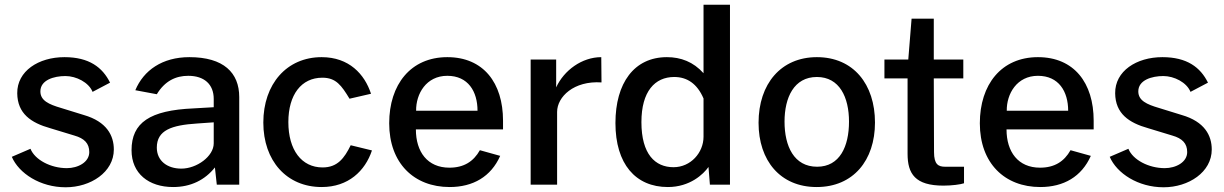

<svg xmlns="http://www.w3.org/2000/svg" viewBox="-20 -782 5181 813"><path d="M258 11C364 11 462 -53 462 -149C462 -208 432 -267 335 -295L238 -325C187 -340 151 -356 151 -395C151 -443 208 -460 257 -460C303 -460 356 -433 372 -393L446 -432C414 -497 357 -540 253 -540C143 -540 52 -481 53 -387C54 -301 111 -262 193 -239L295 -208C337 -196 358 -175 358 -138C358 -95 310 -70 263 -70C195 -70 128 -105 109 -152L30 -118C60 -48 150 11 258 11Z M713 10C788 10 848 -20 890 -73L898 0H993V-371C993 -474 927 -540 782 -540C667 -540 588 -484 553 -400L644 -383C678 -439 724 -461 777 -461C845 -461 885 -425 885 -363V-328L799 -323C615 -315 537 -263 537 -146C537 -47 610 10 713 10ZM748 -68C688 -68 644 -101 644 -157C644 -231 707 -252 814 -259L885 -264V-175C885 -120 813 -68 748 -68Z M1342 -540C1194 -540 1095 -426 1095 -263C1095 -101 1194 10 1342 10C1455 10 1526 -58 1555 -145L1465 -167C1438 -112 1409 -73 1346 -73C1257 -73 1201 -147 1201 -265C1201 -381 1256 -453 1345 -453C1403 -453 1426 -420 1460 -364L1551 -385C1524 -468 1458 -540 1342 -540Z M2110 -234V-271C2110 -431 2027 -540 1874 -540C1719 -540 1628 -424 1628 -260C1628 -91 1733 10 1884 10C1983 10 2059 -34 2098 -122L2012 -146C1985 -98 1944 -72 1883 -72C1790 -72 1741 -139 1741 -234ZM1742 -313C1741 -385 1785 -461 1874 -461C1962 -461 2002 -395 2002 -313Z M2339 0V-308C2339 -372 2410 -441 2527 -433L2526 -540C2444 -540 2368 -484 2335 -412V-530H2227V0Z M2808 10C2902 10 2959 -45 2980 -75L2986 0H3071V-762H2959V-472C2916 -520 2863 -540 2804 -540C2665 -540 2586 -430 2586 -261C2586 -88 2671 10 2808 10ZM2832 -74C2754 -74 2696 -129 2696 -265C2696 -395 2753 -456 2835 -456C2889 -456 2932 -428 2959 -365V-203C2959 -136 2905 -74 2832 -74Z M3438 10C3593 10 3685 -103 3685 -263C3685 -425 3594 -540 3439 -540C3287 -540 3192 -427 3192 -262C3192 -102 3284 10 3438 10ZM3440 -76C3342 -76 3302 -163 3302 -267C3302 -369 3342 -456 3439 -456C3535 -456 3575 -370 3575 -267C3575 -162 3536 -76 3440 -76Z M4059 -530H3934V-703H3840L3826 -530H3725V-450H3823V-131C3823 -46 3855 4 3975 4C4011 4 4048 -1 4062 -6V-76H3982C3953 -76 3935 -86 3935 -138L3934 -450H4059Z M4611 -234V-271C4611 -431 4528 -540 4375 -540C4220 -540 4129 -424 4129 -260C4129 -91 4234 10 4385 10C4484 10 4560 -34 4599 -122L4513 -146C4486 -98 4445 -72 4384 -72C4291 -72 4242 -139 4242 -234ZM4243 -313C4242 -385 4286 -461 4375 -461C4463 -461 4503 -395 4503 -313Z M4907 11C5013 11 5111 -53 5111 -149C5111 -208 5081 -267 4984 -295L4887 -325C4836 -340 4800 -356 4800 -395C4800 -443 4857 -460 4906 -460C4952 -460 5005 -433 5021 -393L5095 -432C5063 -497 5006 -540 4902 -540C4792 -540 4701 -481 4702 -387C4703 -301 4760 -262 4842 -239L4944 -208C4986 -196 5007 -175 5007 -138C5007 -95 4959 -70 4912 -70C4844 -70 4777 -105 4758 -152L4679 -118C4709 -48 4799 11 4907 11Z"/></svg>

Font: Cheyenne Sans Medium
Style: Regular
Weight: 500
Designer: The Public Sans project authors (U.S. Web Design System), Libre Franklin designed by Pablo Impallari and Rodrigo Fuenzal
Foundry: The Cheyenne Sans Project Authors
Version: Version 2.007